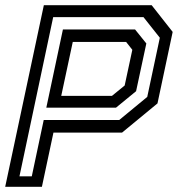

<svg xmlns="http://www.w3.org/2000/svg" viewBox="-32 -720 686 740"><path d="M-12 0 137 -700H552.5L633.5 -597L575 -321.5L438.5 -209H174L129.5 0ZM43 -40.5H90.5L136.5 -257.5H427.5L535.5 -346.5L584 -574.5L521 -654H173ZM204 -350.5H399.5L448.5 -390.5L478 -528L454 -558.5H248.5ZM146.5 -305 210.5 -606.5H488.5L532 -552.5L492.5 -368.5L415 -305Z"/></svg>

Font: Tourney Medium
Style: Italic
Weight: 500
Italic angle: -12°
Version: Version 1.015